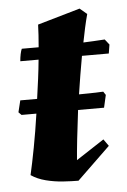

<svg xmlns="http://www.w3.org/2000/svg" viewBox="-47 -622 444 670"><g transform="rotate(-5 175.0 -287.0)"><path d="M201 12Q178 12 147.5 10Q117 8 87.5 0.5Q58 -7 36 -22Q45 -61 55.5 -116.5Q66 -172 75 -234H23L13 -244L23 -285Q53 -285 82 -285Q87 -320 91.5 -354.5Q96 -389 99 -421H35Q36 -434 38.5 -446Q41 -458 44 -464Q56 -464 71 -464Q86 -464 103 -464Q107 -509 108 -543L257 -586L282 -565Q276 -543 270.5 -518Q265 -493 260 -467Q282 -468 301.5 -469Q321 -470 335 -471L350 -452L345 -421H251Q245 -388 239.5 -354.5Q234 -321 229 -288Q248 -288 269 -288.5Q290 -289 314 -290L322 -278L312 -234H221Q214 -179 209 -133Q204 -87 202 -60L300 -124L317 -100Z"/></g></svg>

Font: Albura ExtraBold
Style: Italic
Weight: 758
Italic angle: -7°
Designer: Mercedes Jáuregui
Foundry: Omnibus-Type Team
Version: Version 1.000; ttfautohint (v1.8.3)